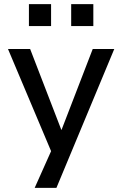

<svg xmlns="http://www.w3.org/2000/svg" viewBox="-20 -736 596 936"><path d="M149 180 246 -37V41L19 -497H127L279 -103H280L432 -497H537L255 180ZM327 -609V-716H435V-609ZM121 -609V-716H229V-609Z"/></svg>

Font: Nunito Sans 12pt ExtraLight 7pt Medium
Style: Regular
Weight: 500
Version: Version 3.101;gftools[0.9.27]